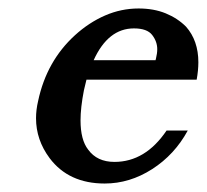

<svg xmlns="http://www.w3.org/2000/svg" viewBox="-20 -433 488 453"><path d="M184 -245 178 -220Q170 -179 170 -149Q170 -103 188 -80Q209 -51 250 -51Q323 -51 373 -125H423Q392 -68 339 -34Q286 0 227 0Q142 0 97 -60Q65 -103 65 -154Q65 -174 70 -195Q90 -289 157 -350Q190 -380 228 -396.5Q266 -413 307 -413Q343 -413 371 -401.5Q399 -390 419 -370Q448 -337 448 -286Q448 -267 444 -245ZM347 -291 348 -295Q351 -307 351 -317Q351 -335 339 -350.5Q327 -366 296 -366Q235 -366 201 -291Z"/></svg>

Font: New Athena Unicode
Style: Bold Italic
Weight: 700
Designer: J. Rusten 1997; rev. by R. Hancock 2001, 2002, rev. by D. Mastronarde 2002-2021
Foundry: Society for Classical Studies (formerly American Philological Association)
Version: Version 5.008